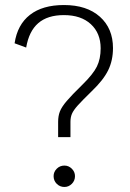

<svg xmlns="http://www.w3.org/2000/svg" viewBox="-20 -732 516 763"><path d="M211 -248Q211 -271 218 -289Q225 -307 245 -330.5Q265 -354 307 -395Q350 -437 365 -467.5Q380 -498 380 -540Q380 -600 341 -636Q302 -672 234 -672Q169 -672 132 -640Q95 -608 84 -543L38 -560Q49 -634 99 -673Q149 -712 234 -712Q325 -712 377 -665.5Q429 -619 429 -541Q429 -492 410 -453Q391 -414 345 -370Q306 -332 289 -313Q272 -294 266 -280Q260 -266 260 -248V-187H211ZM193 -32Q193 -49 205.5 -61.5Q218 -74 236 -74Q253 -74 265.5 -61.5Q278 -49 278 -32Q278 -14 265.5 -1.5Q253 11 236 11Q218 11 205.5 -1.5Q193 -14 193 -32Z"/></svg>

Font: KoHo Light
Style: Regular
Weight: 300
Version: Version 1.000; ttfautohint (v1.6)